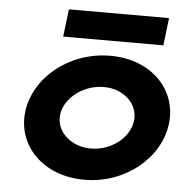

<svg xmlns="http://www.w3.org/2000/svg" viewBox="-51 -733 771 806"><g transform="rotate(5 334.5 -330.5)"><path d="M629 -684H207L193 -568H615ZM209 -241C218 -312 296 -372 382 -372C467 -372 529 -312 520 -241C511 -170 435 -110 350 -110C264 -110 200 -170 209 -241ZM62 -241C44 -97 159 23 333 23C507 23 649 -97 667 -241C685 -385 572 -505 398 -505C224 -505 80 -385 62 -241Z"/></g></svg>

Font: Bluebird
Style: SfBdExtObl
Weight: 700
Designer: Jasper
Foundry: Cannot Into Space Fonts
Version: Version 0.98